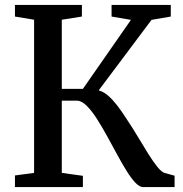

<svg xmlns="http://www.w3.org/2000/svg" viewBox="-20 -763 746 783"><path d="M41 0V-47.5L119 -58V-682.5L41 -695.5V-743H314V-695.5L232 -682.5V-400.5H318L514 -682L435 -695.5V-743H676.5V-695.5L598 -682L382.5 -394.5Q403.5 -388.5 422 -372Q440.5 -355.5 458.5 -332.2Q476.5 -309 494.5 -280.5Q518.5 -245 541 -207.2Q563.5 -169.5 584 -136.8Q604.5 -104 621.8 -82.5Q639 -61 652 -57.5L692 -46.5V0H564Q549 0 531.8 -18.2Q514.5 -36.5 495.8 -66.8Q477 -97 457.2 -133.8Q437.5 -170.5 417 -207.5Q396.5 -245 375.2 -278.2Q354 -311.5 333.2 -332Q312.5 -352.5 293.5 -352.5H232V-58L318 -46V0Z"/></svg>

Font: Merriweather 36pt Medium
Style: Regular
Weight: 500
Version: Version 2.100